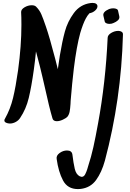

<svg xmlns="http://www.w3.org/2000/svg" viewBox="-20 -868 895 1318"><path d="M615 -848Q632 -848 640.5 -841.5Q649 -835 649 -825Q649 -810 633 -795.5Q617 -781 594 -777L590 -772Q581 -763 569 -741Q550 -706 531 -642Q506 -552 487 -399Q475 -299 465 -176Q464 -169 464 -154Q462 -122 458 -101.5Q454 -81 443 -67Q434 -57 411.5 -46.5Q389 -36 370 -36Q345 -36 340 -56Q318 -130 287 -272Q282 -294 272 -337Q262 -380 254 -412L227 -515Q221 -452 212 -388Q196 -273 177.5 -196Q159 -119 118 -58Q107 -41 87.5 -30.5Q68 -20 48 -20Q34 -20 22 -25.5Q10 -31 10 -41Q10 -48 14 -53Q51 -119 69.5 -195.5Q88 -272 104 -385Q127 -554 127 -697Q127 -755 125 -784Q124 -803 148 -817.5Q172 -832 198 -832Q218 -832 228 -822Q251 -799 263.5 -770.5Q276 -742 295 -686Q320 -614 358 -468Q365 -443 377 -393Q381 -424 391 -488Q407 -584 425.5 -652Q444 -720 487 -778.5Q530 -837 601 -847Q606 -848 615 -848ZM792 -656Q806 -656 815.5 -649.5Q825 -643 824 -630Q812 -184 700 235Q678 315 639.5 368Q601 421 533 429Q527 430 515 430Q444 430 412.5 370.5Q381 311 369 223Q365 200 389 182.5Q413 165 440 165Q473 165 477 193Q484 251 493 290Q502 329 527 342Q537 346 540 346Q556 346 565 328Q574 310 579 293.5Q584 277 585 273Q606 209 621 141.5Q636 74 653 -20Q705 -302 719 -609Q720 -628 743.5 -642Q767 -656 792 -656ZM721 -705Q724 -704 731 -704Q747 -704 759 -710Q777 -717 789.5 -728.5Q802 -740 799 -756L790 -796Q789 -802 782 -805.5Q775 -809 768 -810Q765 -811 757 -811Q744 -811 729 -806Q683 -786 690 -759L699 -720Q700 -714 707 -710Q714 -706 721 -705Z"/></svg>

Font: Sedgwick Ave
Style: Regular
Weight: 400
Designer: Kevin Burke, Pedro Vergani
Foundry: Google, Inc.
Version: Version 1.000